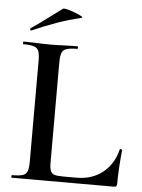

<svg xmlns="http://www.w3.org/2000/svg" viewBox="-55 -835 651 878"><g transform="rotate(5 270.5 -395.5)"><path d="M268 -26H328Q399 -26 448 -65.5Q497 -105 513 -172Q513 -174 517 -174Q519 -174 521.5 -172.5Q524 -171 524 -170Q515 -78 515 -15Q515 -7 512 -3.5Q509 0 500 0H32Q30 0 30 -6Q30 -12 32 -12Q66 -12 81.5 -17Q97 -22 102.5 -36.5Q108 -51 108 -81V-544Q108 -574 102.5 -588Q97 -602 81 -607.5Q65 -613 32 -613Q30 -613 30 -619Q30 -625 32 -625L83 -624Q127 -622 155 -622Q185 -622 229 -624L279 -625Q282 -625 282 -619Q282 -613 279 -613Q246 -613 230 -607.5Q214 -602 208.5 -587.5Q203 -573 203 -543V-85Q203 -59 208 -46.5Q213 -34 226 -30Q239 -26 268 -26ZM62 -678Q58 -678 57 -682.5Q56 -687 59 -689Q96 -713 148 -753L198 -790Q203 -794 229.5 -786Q256 -778 276.5 -768Q297 -758 286 -756Q224 -741 172.5 -722.5Q121 -704 64 -679Z"/></g></svg>

Font: Cormorant Garamond SemiBold
Style: Regular
Weight: 600
Designer: Christian Thalmann (Catharsis Fonts)
Foundry: Catharsis Fonts
Version: Version 4.000